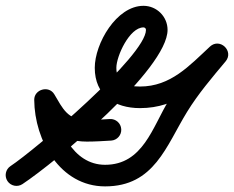

<svg xmlns="http://www.w3.org/2000/svg" viewBox="-58 -610 813 667"><path d="M19.9 29.6C19.9 29.6 19.9 29.6 19.9 29.6C133.6 -45.6 524.1 -369.1 524.1 -506.2C524.1 -552.3 486.5 -589.8 440.4 -589.8C346.3 -589.8 271.2 -458.2 271.2 -374.5C271.2 -278.9 340 -234.4 428.4 -234.4C557.5 -234.4 635.3 -312.2 722.4 -393.2C739.6 -409.2 733.6 -431 719.5 -444.4C705.4 -457.8 683.2 -462.7 668.1 -444.8C618.5 -385.5 568.8 -326.8 528.1 -260.8C471.7 -169.1 439 -37.5 307 -37.5C194.3 -37.5 136.6 -165.6 135.9 -263.6C135.7 -282.1 113.6 -285.1 93.8 -279.6C74.1 -274.1 56.7 -260 66.2 -244.1C110.1 -170.4 146.6 -118.1 243.7 -118.1C271.9 -118.1 300 -119.9 328.1 -121.6C348.8 -122.9 364.5 -140.6 363.2 -161.3C362 -182 344.2 -197.7 323.5 -196.5C323.5 -196.5 323.5 -196.5 323.5 -196.5C296.9 -194.8 270.4 -193.1 243.7 -193.1C176.4 -193.1 159.9 -233.3 130.6 -282.5C121.1 -298.4 103.7 -302.7 88.6 -298.5C73.5 -294.3 60.7 -281.5 60.9 -263.1C61.9 -122.4 150.6 37.5 307 37.5C478.2 37.5 519 -102.8 592 -221.5C630.7 -284.4 678.3 -340.1 725.6 -396.6C740.7 -414.5 735.7 -435.4 722.7 -447.8C709.6 -460.2 688.5 -464.1 671.3 -448.1C599.8 -381.7 534.8 -309.4 428.4 -309.4C381.5 -309.4 346.2 -321.8 346.2 -374.5C346.2 -414.9 392 -514.8 440.4 -514.8C445.3 -514.8 449.1 -511.1 449.1 -506.2C449.1 -415.8 62.9 -88.7 -21.5 -33C-38.8 -21.6 -43.5 1.7 -32.1 19C-20.7 36.2 2.6 41 19.9 29.6Z"/></svg>

Font: FRB American Cursive Extrabold
Style: Bold Italic
Weight: 800
Italic angle: -25°
Version: Version 2.0;Modular Font Editor K font №1